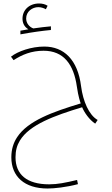

<svg xmlns="http://www.w3.org/2000/svg" viewBox="-20 -752 645 1101"><path d="M97 -576V-555C169 -568 220 -575 272 -580V-601C252 -600 199 -593 171 -589C149 -597 130 -618 130 -646C130 -686 165 -711 200 -711C218 -711 234 -704 243 -699L253 -719C239 -728 222 -732 204 -732C148 -732 109 -695 109 -645C109 -623 117 -599 143 -584ZM253 329C290 329 359 322 427 304L422 280C354 296 311 305 262 305C133 305 69 248 69 150C69 112 77 82 94 54C149 -37 292 -89 451 -137C463 -108 491 -66 526 -43L540 -64C490 -92 456 -172 445 -257C426 -410 346 -485 234 -485C160 -485 82 -458 43 -427L58 -407C107 -439 161 -461 230 -461C345 -461 403 -383 421 -254C429 -197 441 -164 443 -159C284 -111 140 -60 78 35C57 67 45 104 45 150C45 260 120 329 253 329Z"/></svg>

Font: Noto Kufi Arabic Thin
Style: Regular
Weight: 100
Designer: Monotype Design Team, David Williams, Khaled Hosny
Foundry: Google LLC
Version: Version 2.109